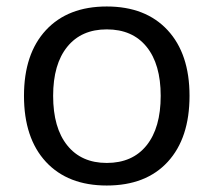

<svg xmlns="http://www.w3.org/2000/svg" viewBox="-20 -569 663 598"><path d="M312.5 8.8Q191.4 8.8 123 -64.9Q54.7 -138.7 54.7 -270.5Q54.7 -401.4 123 -475.1Q191.4 -548.8 312.5 -548.8Q433.6 -548.8 502 -475.1Q570.3 -401.4 570.3 -270.5Q570.3 -138.7 502.4 -64.9Q434.6 8.8 312.5 8.8ZM145.5 -270.5Q145.5 -170.9 189.5 -116.2Q233.4 -61.5 312.5 -61.5Q392.6 -61.5 436.5 -116.2Q480.5 -170.9 480.5 -270.5Q480.5 -369.1 436.5 -423.3Q392.6 -477.5 312.5 -477.5Q233.4 -477.5 189.5 -423.3Q145.5 -369.1 145.5 -270.5Z"/></svg>

Font: Min Sans
Style: Regular
Weight: 400
Designer: Jinseong-Kim, NotoSansCJK, Nunito
Foundry: Jinseong-Kim
Version: Version 1.400;Glyphs 3.1.2 (3151)